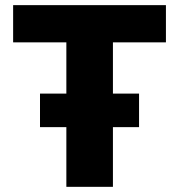

<svg xmlns="http://www.w3.org/2000/svg" viewBox="-20 -723 693 743"><path d="M236.8 0V-231H134.8V-360.8H236.8V-559.1H30.8V-703.1H622.1V-559.1H417V-360.8H518.1V-231H417V0Z"/></svg>

Font: LT Superior Black
Style: Regular
Weight: 900
Designer: Daniel Lyons
Foundry: LyonsType
Version: Version 2.005